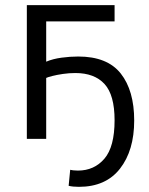

<svg xmlns="http://www.w3.org/2000/svg" viewBox="-20 -538 577 744"><path d="M286 186Q262 186 246 182L252 120Q255 121 263.5 122Q272 123 282 123Q345 123 384.5 77Q424 31 424 -72Q424 -170 385 -212.5Q346 -255 272 -255Q248 -255 224 -251.5Q200 -248 182.5 -243.5Q165 -239 159 -236V0H84V-518H424V-455H159V-299Q185 -310 218.5 -314.5Q252 -319 283 -319Q396 -319 448 -253Q500 -187 500 -71Q500 45 445 115.5Q390 186 286 186Z"/></svg>

Font: Ubuntu Sans
Style: Regular
Weight: 400
Designer: Dalton Maag Ltd
Foundry: Dalton Maag Ltd
Version: Version 1.006; ttfautohint (v1.8.4.7-5d5b)